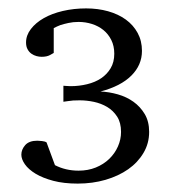

<svg xmlns="http://www.w3.org/2000/svg" viewBox="-20 -812 406 457"><path d="M335 -498Q335 -470.7 321.5 -448Q308.1 -425.3 285.2 -409.2Q262.2 -393.1 231.2 -384Q200.2 -375 165 -375Q131.8 -375 106.9 -381.6Q82 -388.2 64.9 -398.4Q47.9 -408.7 39.3 -420.9Q30.8 -433.1 30.8 -443.8Q30.8 -456.1 40 -466.6Q49.3 -477.1 68.8 -477.1Q72.8 -477.1 79.8 -476.3Q86.9 -475.6 90.8 -473.1L110.8 -418.9Q136.2 -405.8 167 -405.8Q189.5 -405.8 208 -413.3Q226.6 -420.9 240 -433.8Q253.4 -446.8 260.7 -463.4Q268.1 -480 268.1 -498Q268.1 -520 258.8 -534.4Q249.5 -548.8 235.1 -557.4Q220.7 -565.9 203.4 -569.6Q186 -573.2 169.9 -573.2Q161.1 -573.2 154.1 -572.8Q147 -572.3 141.6 -571.3Q135.7 -570.3 130.9 -569.8V-607.9Q132.3 -607.9 137.9 -607.4Q143.6 -606.9 147.9 -606.9Q168.5 -606.9 187.5 -611.6Q206.5 -616.2 220.7 -625.7Q234.9 -635.3 243.4 -649.7Q252 -664.1 252 -684.1Q252 -702.6 244.9 -716.8Q237.8 -731 226.1 -740.5Q214.4 -750 199 -754.9Q183.6 -759.8 167 -759.8Q153.8 -759.8 142.8 -757.3Q131.8 -754.9 124 -752.4Q115.2 -749 107.9 -745.1V-686Q106.4 -685.1 98.9 -680.9Q91.3 -676.8 79.1 -676.8Q73.2 -676.8 66.9 -678.5Q60.5 -680.2 54.9 -684.1Q49.3 -688 45.7 -694.6Q42 -701.2 42 -710.9Q42 -728 53.5 -742.9Q64.9 -757.8 84.2 -768.8Q103.5 -779.8 129.6 -785.9Q155.8 -792 185.1 -792Q212.9 -792 237.3 -785.2Q261.7 -778.3 279.5 -765.4Q297.4 -752.4 307.6 -733.6Q317.9 -714.8 317.9 -690.9Q317.9 -657.2 292.7 -632.1Q267.6 -606.9 219.2 -594.2Q239.7 -593.3 260.5 -587.4Q281.2 -581.5 297.6 -569.8Q314 -558.1 324.5 -540.5Q335 -522.9 335 -498Z"/></svg>

Font: Charis SIL Viet
Style: Regular
Weight: 400
Foundry: SIL International
Version: Version 5.000